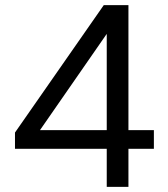

<svg xmlns="http://www.w3.org/2000/svg" viewBox="-20 -727 655 747"><path d="M421.7 -633.3 111.7 -186.3 96 -220.7H578.7V-148H38.3V-211.3L383.7 -707H479.7V0H395.3V-641Z"/></svg>

Font: Asta Sans Light
Style: Regular
Weight: 300
Designer: 42dot
Version: Version 1.000